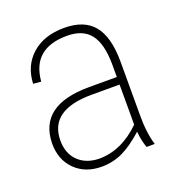

<svg xmlns="http://www.w3.org/2000/svg" viewBox="-82 -787 463 514"><g transform="rotate(-20 149.0 -530.0)"><path d="M244.1 -393.6Q210.9 -363.8 183.1 -350.8Q155.3 -337.9 124 -337.9Q77.1 -337.9 48.3 -366.5Q19.5 -395 19.5 -441.4Q21 -549.8 164.1 -549.8H243.2V-586.9Q242.7 -645 221.4 -672.1Q200.2 -699.2 155.3 -699.2Q56.2 -699.2 48.8 -607.4L26.4 -609.4Q28.8 -660.6 63.5 -691.2Q98.1 -721.7 155.3 -721.7Q211.9 -721.7 239 -689Q266.1 -656.2 266.6 -586.9V-433.6Q266.1 -383.3 277.3 -346.7H253.9Q246.6 -367.2 244.1 -393.6ZM243.2 -420.9V-528.3H164.1Q43 -528.3 43 -441.4Q43 -404.8 64.9 -383.1Q86.9 -361.3 124 -360.4Q188.5 -360.4 243.2 -414.1Q243.2 -417.5 243.2 -420.9Z"/></g></svg>

Font: Inter Display Thin
Style: Regular
Weight: 100
Designer: Rasmus Andersson
Foundry: rsms
Version: Version 4.000;git-a52131595